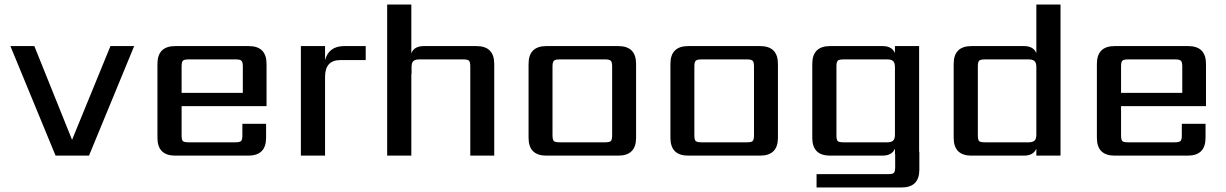

<svg xmlns="http://www.w3.org/2000/svg" viewBox="-20 -689 5426 850"><path d="M26 -485H132L299 -70L469 -485H574L374 0H226Z M784 -278H1055V-395Q1055 -414 1049 -420Q1043 -426 1024 -426H815Q795 -426 789.5 -420Q784 -414 784 -395ZM756 -485H1081Q1160 -485 1160 -406V-219H784V-90Q784 -70 789.5 -64.5Q795 -59 815 -59H1022Q1041 -59 1047 -64.5Q1053 -70 1053 -90V-141H1158V-79Q1158 0 1079 0H756Q677 0 677 -79V-406Q677 -485 756 -485Z M1504 -485H1599V-423H1486Q1419 -423 1419 -348V0H1312V-485H1419V-423Q1436 -485 1504 -485Z M1857 -485H2089Q2168 -485 2168 -406V0H2062V-395Q2062 -414 2056.5 -420Q2051 -426 2031 -426H1836Q1818 -426 1810 -418.5Q1802 -411 1802 -392V-361H1801V0H1694V-669H1801V-452Q1812 -485 1857 -485Z M2690 -90V-395Q2690 -414 2684 -420Q2678 -426 2659 -426H2457Q2438 -426 2432 -420Q2426 -414 2426 -395V-90Q2426 -70 2432 -64.5Q2438 -59 2457 -59H2659Q2678 -59 2684 -64.5Q2690 -70 2690 -90ZM2399 -485H2717Q2796 -485 2796 -406V-79Q2796 0 2717 0H2399Q2320 0 2320 -79V-406Q2320 -485 2399 -485Z M3318 -90V-395Q3318 -414 3312 -420Q3306 -426 3287 -426H3085Q3066 -426 3060 -420Q3054 -414 3054 -395V-90Q3054 -70 3060 -64.5Q3066 -59 3085 -59H3287Q3306 -59 3312 -64.5Q3318 -70 3318 -90ZM3027 -485H3345Q3424 -485 3424 -406V-79Q3424 0 3345 0H3027Q2948 0 2948 -79V-406Q2948 -485 3027 -485Z M3714 -59H3908Q3926 -59 3934 -66.5Q3942 -74 3942 -93V-392Q3942 -411 3934 -418.5Q3926 -426 3908 -426H3714Q3694 -426 3688.5 -420Q3683 -414 3683 -395V-90Q3683 -70 3688.5 -64.5Q3694 -59 3714 -59ZM4049 -17H4050V62Q4050 141 3971 141H3595V82H3912Q3932 82 3937.5 76Q3943 70 3943 51V-6H3942V-31Q3929 0 3887 0H3655Q3576 0 3576 -79V-406Q3576 -485 3655 -485H3887Q3929 -485 3942 -454V-485H4049Z M4340 -59H4534Q4552 -59 4560 -66.5Q4568 -74 4568 -93V-392Q4568 -411 4560 -418.5Q4552 -426 4534 -426H4340Q4320 -426 4314.5 -420Q4309 -414 4309 -395V-90Q4309 -70 4314.5 -64.5Q4320 -59 4340 -59ZM4568 -669H4675V0H4568V-31Q4555 0 4513 0H4281Q4202 0 4202 -79V-406Q4202 -485 4281 -485H4513Q4555 -485 4568 -454Z M4943 -278H5214V-395Q5214 -414 5208 -420Q5202 -426 5183 -426H4974Q4954 -426 4948.5 -420Q4943 -414 4943 -395ZM4915 -485H5240Q5319 -485 5319 -406V-219H4943V-90Q4943 -70 4948.5 -64.5Q4954 -59 4974 -59H5181Q5200 -59 5206 -64.5Q5212 -70 5212 -90V-141H5317V-79Q5317 0 5238 0H4915Q4836 0 4836 -79V-406Q4836 -485 4915 -485Z"/></svg>

Font: Sarpanch Medium
Style: Regular
Weight: 500
Designer: Manushi Parikh (Devanagari and Latin), Jyotish Sonowal (Devanagari)
Foundry: Indian Type Foundry
Version: Version 2.004;PS 1.0;hotconv 1.0.78;makeotf.lib2.5.61930; tt